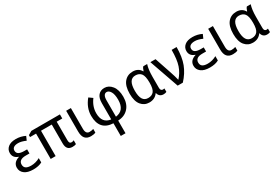

<svg xmlns="http://www.w3.org/2000/svg" viewBox="83 -1666 4412 3023"><g transform="rotate(-30 2289.0 -154.5)"><path d="M328.1 -316.4V-242.2H261.7Q195.3 -242.2 164.1 -218.8Q132.8 -195.3 132.8 -152.3Q132.8 -105.5 164.1 -84Q195.3 -62.5 257.8 -62.5Q339.8 -62.5 418 -105.5V-27.3Q355.5 7.8 257.8 7.8Q152.3 7.8 97.7 -35.2Q43 -78.1 43 -144.5Q43 -242.2 156.2 -277.3V-281.2Q62.5 -312.5 62.5 -402.3Q62.5 -464.8 111.3 -505.9Q160.2 -546.9 253.9 -546.9Q343.8 -546.9 421.9 -507.8L390.6 -437.5Q312.5 -472.7 253.9 -472.7Q199.2 -472.7 171.9 -453.1Q144.5 -433.6 144.5 -398.4Q144.5 -355.5 177.7 -335.9Q210.9 -316.4 277.3 -316.4Z M1035.2 -74.2V-3.9Q1011.7 7.8 968.8 7.8Q914.1 7.8 886.7 -23.4Q859.4 -54.7 859.4 -117.2V-460.9H664.1V0H574.2V-460.9H464.8V-496.1L531.2 -535.2H1050.8V-460.9H949.2V-125Q949.2 -93.8 959 -78.1Q968.8 -62.5 992.2 -62.5Q1015.6 -62.5 1035.2 -74.2Z M1250 -535.2V-160.2Q1250 -109.4 1267.6 -85.9Q1285.2 -62.5 1316.4 -62.5Q1355.5 -62.5 1390.6 -74.2V-7.8Q1355.5 7.8 1304.7 7.8Q1234.4 7.8 1199.2 -33.2Q1164.1 -74.2 1164.1 -160.2V-535.2Z M1710.9 238.3V7.8Q1464.8 -3.9 1464.8 -269.5Q1464.8 -414.1 1570.3 -543L1636.7 -496.1Q1554.7 -386.7 1554.7 -265.6Q1554.7 -82 1710.9 -62.5V-359.4Q1710.9 -453.1 1752 -500Q1793 -546.9 1863.3 -546.9Q1941.4 -546.9 1998 -476.6Q2054.7 -406.2 2054.7 -277.3Q2054.7 -148.4 1984.4 -72.3Q1914.1 3.9 1796.9 7.8V238.3ZM1796.9 -62.5Q1960.9 -82 1960.9 -277.3Q1960.9 -375 1931.6 -423.8Q1902.3 -472.7 1863.3 -472.7Q1832 -472.7 1814.5 -445.3Q1796.9 -418 1796.9 -359.4Z M2527.3 -464.8H2531.2Q2546.9 -515.6 2566.4 -535.2H2636.7Q2609.4 -453.1 2609.4 -320.3V-117.2Q2609.4 -89.8 2621.1 -76.2Q2632.8 -62.5 2652.3 -62.5Q2664.1 -62.5 2679.7 -66.4V-3.9Q2656.2 7.8 2625 7.8Q2546.9 7.8 2527.3 -70.3H2523.4Q2468.8 7.8 2367.2 7.8Q2277.3 7.8 2220.7 -60.5Q2164.1 -128.9 2164.1 -265.6Q2164.1 -406.2 2222.7 -476.6Q2281.2 -546.9 2378.9 -546.9Q2480.5 -546.9 2527.3 -464.8ZM2523.4 -261.7V-265.6Q2523.4 -382.8 2488.3 -427.7Q2453.1 -472.7 2382.8 -472.7Q2320.3 -472.7 2289.1 -421.9Q2257.8 -371.1 2257.8 -265.6Q2257.8 -164.1 2289.1 -113.3Q2320.3 -62.5 2386.7 -62.5Q2453.1 -62.5 2488.3 -105.5Q2523.4 -148.4 2523.4 -261.7Z M2695.3 -535.2H2789.1L2886.7 -246.1Q2921.9 -144.5 2937.5 -74.2Q3011.7 -152.3 3046.9 -255.9Q3082 -359.4 3082 -535.2H3171.9Q3171.9 -355.5 3125 -232.4Q3078.1 -109.4 2976.6 0H2882.8Z M3539.1 -316.4V-242.2H3472.7Q3406.2 -242.2 3375 -218.8Q3343.8 -195.3 3343.8 -152.3Q3343.8 -105.5 3375 -84Q3406.2 -62.5 3468.8 -62.5Q3550.8 -62.5 3628.9 -105.5V-27.3Q3566.4 7.8 3468.8 7.8Q3363.3 7.8 3308.6 -35.2Q3253.9 -78.1 3253.9 -144.5Q3253.9 -242.2 3367.2 -277.3V-281.2Q3273.4 -312.5 3273.4 -402.3Q3273.4 -464.8 3322.3 -505.9Q3371.1 -546.9 3464.8 -546.9Q3554.7 -546.9 3632.8 -507.8L3601.6 -437.5Q3523.4 -472.7 3464.8 -472.7Q3410.2 -472.7 3382.8 -453.1Q3355.5 -433.6 3355.5 -398.4Q3355.5 -355.5 3388.7 -335.9Q3421.9 -316.4 3488.3 -316.4Z M3832 -535.2V-160.2Q3832 -109.4 3849.6 -85.9Q3867.2 -62.5 3898.4 -62.5Q3937.5 -62.5 3972.7 -74.2V-7.8Q3937.5 7.8 3886.7 7.8Q3816.4 7.8 3781.2 -33.2Q3746.1 -74.2 3746.1 -160.2V-535.2Z M4410.2 -464.8H4414.1Q4429.7 -515.6 4449.2 -535.2H4519.5Q4492.2 -453.1 4492.2 -320.3V-117.2Q4492.2 -89.8 4503.9 -76.2Q4515.6 -62.5 4535.2 -62.5Q4546.9 -62.5 4562.5 -66.4V-3.9Q4539.1 7.8 4507.8 7.8Q4429.7 7.8 4410.2 -70.3H4406.2Q4351.6 7.8 4250 7.8Q4160.2 7.8 4103.5 -60.5Q4046.9 -128.9 4046.9 -265.6Q4046.9 -406.2 4105.5 -476.6Q4164.1 -546.9 4261.7 -546.9Q4363.3 -546.9 4410.2 -464.8ZM4406.2 -261.7V-265.6Q4406.2 -382.8 4371.1 -427.7Q4335.9 -472.7 4265.6 -472.7Q4203.1 -472.7 4171.9 -421.9Q4140.6 -371.1 4140.6 -265.6Q4140.6 -164.1 4171.9 -113.3Q4203.1 -62.5 4269.5 -62.5Q4335.9 -62.5 4371.1 -105.5Q4406.2 -148.4 4406.2 -261.7Z"/></g></svg>

Font: Droid Sans Fallback
Style: Regular
Weight: 400
Designer: Steve Matteson
Foundry: Ascender Corporation
Version: 3.00 (Khmer version)